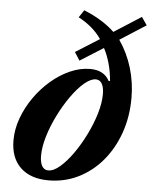

<svg xmlns="http://www.w3.org/2000/svg" viewBox="-56 -857 723 913"><g transform="rotate(5 305.5 -400.0)"><path d="M209.5 10.5Q123.5 10.5 75.5 -35.5Q27.5 -81.5 27.5 -165Q27.5 -218 46.8 -270.8Q66 -323.5 99.2 -371Q132.5 -418.5 175.2 -455.2Q218 -492 266 -513.2Q314 -534.5 361.5 -534.5Q428 -534.5 453.5 -485.5H460.5Q452.5 -574.5 418 -639.5L307 -569.5L282 -608.5L395.5 -680Q356.5 -737 285.5 -774.5L309 -810Q353.5 -792 390.2 -769.5Q427 -747 455.5 -719.5L585 -802.5L611 -764.5L487 -685Q527 -627 548 -557.8Q569 -488.5 569 -414Q569 -324 541.8 -246.8Q514.5 -169.5 465.8 -111.8Q417 -54 351.5 -21.8Q286 10.5 209.5 10.5ZM205 -36.5Q230 -36.5 260.2 -62.5Q290.5 -88.5 320.8 -131.2Q351 -174 376.2 -225Q401.5 -276 416.8 -327.2Q432 -378.5 432 -420.5Q432 -433.5 430.2 -444.2Q428.5 -455 425.2 -463Q422 -471 417.2 -476.5Q412.5 -482 406.2 -484.8Q400 -487.5 392.5 -487.5Q368 -487.5 337.5 -461.5Q307 -435.5 276.8 -392.8Q246.5 -350 221 -299Q195.5 -248 180 -196.8Q164.5 -145.5 164.5 -103.5Q164.5 -90.5 166.2 -80Q168 -69.5 171.2 -61.2Q174.5 -53 179.5 -47.5Q184.5 -42 190.8 -39.2Q197 -36.5 205 -36.5Z"/></g></svg>

Font: Libre Caslon Text
Style: Italic
Weight: 400
Italic angle: -22.583°
Designer: Pablo Impallari, Rodrigo Fuenzalida, Katja Schimmel
Foundry: Pablo Impallari, Rodrigo Fuenzalida
Version: Version 2.000